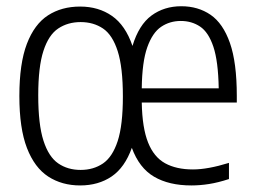

<svg xmlns="http://www.w3.org/2000/svg" viewBox="-20 -570 794 600"><path d="M230.5 9.5Q173.5 9.5 130.8 -18.2Q88 -46 64.2 -107.5Q40.5 -169 40.5 -270Q40.5 -371.5 64 -433Q87.5 -494.5 130 -522Q172.5 -549.5 230.5 -549.5Q288 -549.5 330 -520.2Q372 -491 394 -426.5Q414 -492.5 453.5 -521.5Q493 -550.5 546.5 -550.5Q599 -550.5 638 -523.8Q677 -497 698.5 -435.8Q720 -374.5 720 -270.5V-249.5H423Q424.5 -170 442.8 -124.5Q461 -79 496 -59.8Q531 -40.5 583 -40.5Q629 -40.5 695.5 -61V-10.5Q662 0.5 633.5 5Q605 9.5 578 9.5Q508 9.5 461.5 -17.8Q415 -45 392 -108Q370 -46.5 328.8 -18.5Q287.5 9.5 230.5 9.5ZM545 -504.5Q510.5 -504.5 483.5 -486.2Q456.5 -468 440.2 -422.2Q424 -376.5 423 -294H663.5Q662 -378.5 646.8 -424Q631.5 -469.5 605.2 -487Q579 -504.5 545 -504.5ZM232 -39Q272 -39 301.8 -59.2Q331.5 -79.5 347.8 -129.2Q364 -179 364 -268.5Q364 -359.5 347.8 -410.2Q331.5 -461 301.8 -481Q272 -501 232 -501Q192 -501 162 -481Q132 -461 115.8 -411.2Q99.5 -361.5 99.5 -272Q99.5 -181 115.8 -130.5Q132 -80 161.8 -59.5Q191.5 -39 232 -39Z"/></svg>

Font: Encode Sans Cnd Lt
Style: Regular
Weight: 300
Width: 3
Designer: Multiple Designers
Foundry: Impallari Type
Version: Version 3.002; ttfautohint (v1.8.3) -l 8 -r 50 -G 200 -x 14 